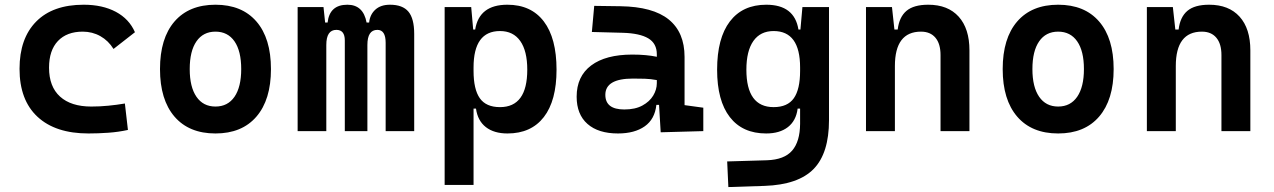

<svg xmlns="http://www.w3.org/2000/svg" viewBox="-20 -547 5313 801"><path d="M349.1 9.8Q211.4 9.8 136.5 -59.8Q61.5 -129.4 61.5 -259.8Q61.5 -386.7 130.9 -457Q200.2 -527.3 329.1 -527.3Q407.7 -527.3 463.4 -497.6Q519 -467.8 543 -412.6L453.6 -342.8Q432.1 -377.4 398.7 -396.2Q365.2 -415 325.2 -415Q258.8 -415 221.7 -376Q184.6 -336.9 184.6 -264.6Q184.6 -185.5 230.5 -144Q276.4 -102.5 360.8 -102.5Q396.5 -102.5 431.9 -106Q467.3 -109.4 501 -115.2L513.7 -4.9Q473.6 3.9 431.6 6.8Q389.6 9.8 349.1 9.8Z M878.9 9.8Q768.6 9.8 708 -60.5Q647.5 -130.9 647.5 -258.8Q647.5 -387.2 708 -457.3Q768.6 -527.3 878.9 -527.3Q989.3 -527.3 1049.8 -457.3Q1110.4 -387.2 1110.4 -258.8Q1110.4 -130.9 1049.8 -60.5Q989.3 9.8 878.9 9.8ZM878.9 -102.5Q930.2 -102.5 958.3 -143.3Q986.3 -184.1 986.3 -258.8Q986.3 -334 958.3 -374.5Q930.2 -415 878.9 -415Q827.6 -415 799.6 -374.5Q771.5 -334 771.5 -258.8Q771.5 -184.1 799.6 -143.3Q827.6 -102.5 878.9 -102.5Z M1588.9 0V-368.7Q1588.9 -422.4 1554.2 -422.4Q1512.7 -422.4 1512.7 -359.4V0H1418.5V-378.4Q1418.5 -422.4 1383.3 -422.4Q1341.3 -422.4 1341.3 -359.4V0H1221.7V-517.6H1329.6L1336.4 -453.1H1346.7Q1355 -527.3 1429.2 -527.3Q1495.6 -527.3 1509.3 -453.1H1520Q1523.4 -486.3 1545.9 -506.8Q1568.4 -527.3 1606.9 -527.3Q1659.7 -527.3 1683.8 -498.5Q1708 -469.7 1708 -405.3V0Z M1835 224.6V-517.6H1945.8L1954.1 -423.8H1962.4Q1979 -527.3 2096.7 -527.3Q2195.8 -527.3 2248.8 -457.5Q2301.8 -387.7 2301.8 -256.3Q2301.8 -127 2248.8 -58.6Q2195.8 9.8 2097.2 9.8Q2041 9.8 2006.8 -16.8Q1972.7 -43.5 1965.8 -93.8H1955.6V224.6ZM1955.6 -251.5Q1955.6 -174.3 1981.7 -137.2Q2007.8 -100.1 2065.9 -100.1Q2179.7 -100.1 2179.7 -256.3Q2179.7 -334.5 2150.4 -376Q2121.1 -417.5 2065.9 -417.5Q1955.6 -417.5 1955.6 -265.6Z M2736.3 4.9 2729.5 -109.4H2718.3Q2711.9 -49.8 2669.7 -20Q2627.4 9.8 2558.1 9.8Q2476.1 9.8 2430.9 -30Q2385.7 -69.8 2385.7 -143.6Q2385.7 -228.5 2446.3 -273.9Q2506.8 -319.3 2617.7 -319.3Q2676.8 -319.3 2720.2 -310.1V-320.3Q2720.2 -365.7 2684.6 -387Q2648.9 -408.2 2578.1 -410.2L2449.2 -413.6L2459 -522.5L2568.4 -521Q2704.1 -519 2770 -465.6Q2835.9 -412.1 2835.9 -309.6V-108.4L2914.1 -97.7V0ZM2720.2 -212.9Q2693.8 -217.8 2670.2 -218.5Q2646.5 -219.2 2620.6 -219.2Q2505.4 -219.2 2505.4 -151.4Q2505.4 -90.3 2584.5 -90.3Q2629.9 -90.3 2659.9 -106.7Q2689.9 -123 2705.1 -148.2Q2720.2 -173.3 2720.2 -200.2Z M3018.6 233.4 3013.7 126.5 3179.7 121.6Q3252 119.1 3284.7 81.3Q3317.4 43.5 3317.9 -30.3V-93.8H3307.6Q3301.3 -43.5 3267.1 -16.8Q3232.9 9.8 3176.3 9.8Q3077.6 9.8 3024.7 -58.6Q2971.7 -127 2971.7 -256.3Q2971.7 -387.7 3024.9 -457.5Q3078.1 -527.3 3176.8 -527.3Q3294.4 -527.3 3311 -423.8H3319.3L3327.6 -517.6H3438.5V-45.9Q3438.5 92.3 3374.3 158Q3310.1 223.6 3169.9 228.5ZM3317.9 -265.6Q3317.9 -417.5 3207.5 -417.5Q3152.3 -417.5 3123 -376Q3093.8 -334.5 3093.8 -256.3Q3093.8 -100.1 3207.5 -100.1Q3265.6 -100.1 3291.7 -137.2Q3317.9 -174.3 3317.9 -251.5Z M3903.8 0V-317.4Q3903.8 -364.3 3882.6 -389.6Q3861.3 -415 3822.3 -415Q3713.4 -415 3713.4 -271.5V0H3592.8V-517.6H3701.2L3711.4 -423.8H3725.1Q3731.4 -476.1 3761.7 -501.7Q3792 -527.3 3852.5 -527.3Q3934.6 -527.3 3979.5 -477.5Q4024.4 -427.7 4024.4 -336.9V0Z M4394.5 9.8Q4284.2 9.8 4223.6 -60.5Q4163.1 -130.9 4163.1 -258.8Q4163.1 -387.2 4223.6 -457.3Q4284.2 -527.3 4394.5 -527.3Q4504.9 -527.3 4565.4 -457.3Q4626 -387.2 4626 -258.8Q4626 -130.9 4565.4 -60.5Q4504.9 9.8 4394.5 9.8ZM4394.5 -102.5Q4445.8 -102.5 4473.9 -143.3Q4502 -184.1 4502 -258.8Q4502 -334 4473.9 -374.5Q4445.8 -415 4394.5 -415Q4343.3 -415 4315.2 -374.5Q4287.1 -334 4287.1 -258.8Q4287.1 -184.1 4315.2 -143.3Q4343.3 -102.5 4394.5 -102.5Z M5075.7 0V-317.4Q5075.7 -364.3 5054.4 -389.6Q5033.2 -415 4994.1 -415Q4885.3 -415 4885.3 -271.5V0H4764.6V-517.6H4873L4883.3 -423.8H4897Q4903.3 -476.1 4933.6 -501.7Q4963.9 -527.3 5024.4 -527.3Q5106.4 -527.3 5151.4 -477.5Q5196.3 -427.7 5196.3 -336.9V0Z"/></svg>

Font: Cascadia Mono PL SemiBold
Style: Regular
Weight: 600
Monospace: yes
Designer: Aaron Bell
Foundry: Saja Typeworks
Version: Version 2404.023; ttfautohint (v1.8.4)